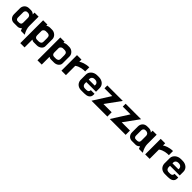

<svg xmlns="http://www.w3.org/2000/svg" viewBox="471 -2170 4158 4158"><g transform="rotate(45 2550.0 -91.0)"><path d="M456 -138Q456 -95 472.5 -42Q489 11 521 62H403L376 4Q358 26 334.5 37.5Q311 49 287 49H168Q147 49 124.5 41Q102 33 84 16.5Q66 0 54 -26Q42 -52 42 -88V-269Q42 -298 52 -323.5Q62 -349 80.5 -368.5Q99 -388 125.5 -399Q152 -410 186 -410H240Q247 -410 259 -408.5Q271 -407 284 -402.5Q297 -398 309.5 -390.5Q322 -383 332 -371V-427H456ZM312 -241Q312 -264 305 -280Q298 -296 287 -305.5Q276 -315 263 -319.5Q250 -324 238 -324H211Q187 -324 170 -304.5Q153 -285 153 -261V-101Q153 -93 154.5 -81.5Q156 -70 162 -60Q168 -50 179.5 -43Q191 -36 211 -36H244Q274 -36 293 -50.5Q312 -65 312 -101Z M863 -434Q893 -434 920 -422.5Q947 -411 968 -391.5Q989 -372 1001 -346Q1013 -320 1013 -292V-80Q1013 -51 1000 -29Q987 -7 966.5 8.5Q946 24 920.5 32Q895 40 870 40H777Q756 40 739.5 34Q723 28 712 19V259H581V-441H712V-406Q729 -419 753.5 -426.5Q778 -434 803 -434ZM915 -231Q915 -276 895 -295.5Q875 -315 843 -315H788Q776 -315 763.5 -310Q751 -305 741.5 -296Q732 -287 725.5 -276Q719 -265 719 -253V-119Q719 -87 735.5 -68Q752 -49 781 -49H837Q867 -49 891 -65Q915 -81 915 -125Z M1389 -434Q1419 -434 1446 -422.5Q1473 -411 1494 -391.5Q1515 -372 1527 -346Q1539 -320 1539 -292V-80Q1539 -51 1526 -29Q1513 -7 1492.5 8.5Q1472 24 1446.5 32Q1421 40 1396 40H1303Q1282 40 1265.5 34Q1249 28 1238 19V259H1107V-441H1238V-406Q1255 -419 1279.5 -426.5Q1304 -434 1329 -434ZM1441 -231Q1441 -276 1421 -295.5Q1401 -315 1369 -315H1314Q1302 -315 1289.5 -310Q1277 -305 1267.5 -296Q1258 -287 1251.5 -276Q1245 -265 1245 -253V-119Q1245 -87 1261.5 -68Q1278 -49 1307 -49H1363Q1393 -49 1417 -65Q1441 -81 1441 -125Z M2008 -301Q1987 -301 1959 -299.5Q1931 -298 1899 -291Q1867 -284 1834 -271Q1801 -258 1770 -235V50H1633V-426H1770V-359Q1785 -370 1807 -381.5Q1829 -393 1858.5 -403Q1888 -413 1925.5 -420Q1963 -427 2008 -428Z M2308 -426Q2343 -426 2375 -415Q2407 -404 2431.5 -384Q2456 -364 2470.5 -334.5Q2485 -305 2485 -269V-156H2188V-110Q2188 -101 2191.5 -88Q2195 -75 2204 -63.5Q2213 -52 2229 -44Q2245 -36 2270 -36H2309Q2381 -36 2381 -102H2494V-72Q2494 -36 2480 -12.5Q2466 11 2443 25Q2420 39 2390 44.5Q2360 50 2328 50H2232Q2207 50 2180.5 43Q2154 36 2130.5 19.5Q2107 3 2090 -24Q2073 -51 2067 -92V-269Q2067 -302 2082 -330.5Q2097 -359 2122 -380.5Q2147 -402 2180.5 -414Q2214 -426 2251 -426ZM2371 -231V-261Q2371 -274 2364.5 -286.5Q2358 -299 2347 -308.5Q2336 -318 2322 -323.5Q2308 -329 2294 -329H2262Q2248 -329 2234.5 -323.5Q2221 -318 2210.5 -308.5Q2200 -299 2194 -286.5Q2188 -274 2188 -261V-231Z M3039 -82V50H2553L2800 -339H2562V-426H3036L2786 -82Z M3599 -82V50H3113L3360 -339H3122V-426H3596L3346 -82Z M4072 -138Q4072 -95 4088.5 -42Q4105 11 4137 62H4019L3992 4Q3974 26 3950.5 37.5Q3927 49 3903 49H3784Q3763 49 3740.5 41Q3718 33 3700 16.5Q3682 0 3670 -26Q3658 -52 3658 -88V-269Q3658 -298 3668 -323.5Q3678 -349 3696.5 -368.5Q3715 -388 3741.5 -399Q3768 -410 3802 -410H3856Q3863 -410 3875 -408.5Q3887 -407 3900 -402.5Q3913 -398 3925.5 -390.5Q3938 -383 3948 -371V-427H4072ZM3928 -241Q3928 -264 3921 -280Q3914 -296 3903 -305.5Q3892 -315 3879 -319.5Q3866 -324 3854 -324H3827Q3803 -324 3786 -304.5Q3769 -285 3769 -261V-101Q3769 -93 3770.5 -81.5Q3772 -70 3778 -60Q3784 -50 3795.5 -43Q3807 -36 3827 -36H3860Q3890 -36 3909 -50.5Q3928 -65 3928 -101Z M4572 -301Q4551 -301 4523 -299.5Q4495 -298 4463 -291Q4431 -284 4398 -271Q4365 -258 4334 -235V50H4197V-426H4334V-359Q4349 -370 4371 -381.5Q4393 -393 4422.5 -403Q4452 -413 4489.5 -420Q4527 -427 4572 -428Z M4872 -426Q4907 -426 4939 -415Q4971 -404 4995.5 -384Q5020 -364 5034.5 -334.5Q5049 -305 5049 -269V-156H4752V-110Q4752 -101 4755.5 -88Q4759 -75 4768 -63.5Q4777 -52 4793 -44Q4809 -36 4834 -36H4873Q4945 -36 4945 -102H5058V-72Q5058 -36 5044 -12.5Q5030 11 5007 25Q4984 39 4954 44.5Q4924 50 4892 50H4796Q4771 50 4744.5 43Q4718 36 4694.5 19.5Q4671 3 4654 -24Q4637 -51 4631 -92V-269Q4631 -302 4646 -330.5Q4661 -359 4686 -380.5Q4711 -402 4744.5 -414Q4778 -426 4815 -426ZM4935 -231V-261Q4935 -274 4928.5 -286.5Q4922 -299 4911 -308.5Q4900 -318 4886 -323.5Q4872 -329 4858 -329H4826Q4812 -329 4798.5 -323.5Q4785 -318 4774.5 -308.5Q4764 -299 4758 -286.5Q4752 -274 4752 -261V-231Z"/></g></svg>

Font: BM HANNA Pro
Style: Regular
Weight: 400
Designer: Woowa Brothers : Cheoljun Lim; Soyoung Lee; & Sandoll : Jooyeon Kang;
Foundry: Sandoll Communications Inc.
Version: Version 1.000;PS 1;hotconv 16.6.51;makeotf.lib2.5.65220